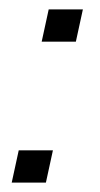

<svg xmlns="http://www.w3.org/2000/svg" viewBox="-20 -418 213 410"><path d="M69 -329 84 -398H157L142 -329ZM5 -28 20 -97H93L78 -28Z"/></svg>

Font: Kanit Light
Style: Italic
Weight: 300
Italic angle: -12°
Designer: Katatrad Team
Foundry: CadsonDemak
Version: Version 2.000; ttfautohint (v1.8.3)